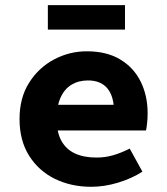

<svg xmlns="http://www.w3.org/2000/svg" viewBox="-20 -705 640 737"><path d="M330 12Q252.7 12 190.3 -18.7Q127.9 -49.4 91.5 -107.7Q55 -165.9 55 -248.3Q55 -329.5 91.8 -387.6Q128.6 -445.7 187.6 -476.9Q246.7 -508.1 313.1 -508.1Q389.6 -508.1 441.6 -476.7Q493.7 -445.3 520.2 -391.4Q546.7 -337.6 546.7 -270Q546.7 -250.2 544.6 -231.8Q542.5 -213.4 540.5 -204.1H164.1V-302.8H441L417.8 -274.7Q417.8 -334.7 392.4 -365.5Q367 -396.2 318 -396.2Q281.7 -396.2 254.7 -380Q227.7 -363.7 212.7 -330.8Q197.6 -297.8 197.6 -248.3Q197.6 -196.9 215.8 -164.3Q233.9 -131.6 267.9 -115.9Q301.9 -100.2 350.1 -100.2Q384 -100.2 414.4 -109.1Q444.9 -118 477.9 -134.6L526.7 -46Q484.2 -19.1 432.3 -3.6Q380.3 12 330 12ZM163.7 -591.5V-685.4H459.8V-591.5Z"/></svg>

Font: Source Code Pro ExtraLight
Style: Regular
Weight: 200
Monospace: yes
Designer: Paul D. Hunt, Teo Tuominen
Foundry: Adobe
Version: Version 1.026;hotconv 1.1.0;makeotfexe 2.6.0